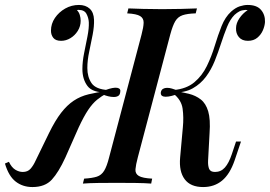

<svg xmlns="http://www.w3.org/2000/svg" viewBox="-64 -742 1091 776"><path d="M493 -106Q485 -76 483.5 -58Q482 -40 497 -31Q512 -22 551 -20L547 0Q523 -2 485.5 -2.5Q448 -3 408 -3Q368 -3 331.5 -2.5Q295 -2 271 0L276 -20Q309 -22 327.5 -28Q346 -34 357 -52Q368 -70 377 -106L508 -602Q516 -632 516.5 -650Q517 -668 502.5 -677Q488 -686 450 -688L455 -708Q477 -707 514.5 -706Q552 -705 592 -705Q632 -705 669 -706Q706 -707 732 -708L727 -688Q693 -687 674 -680.5Q655 -674 644.5 -656.5Q634 -639 624 -602ZM805 -47Q829 -47 845 -65Q861 -83 873 -119L890 -170H910L884 -93Q865 -38 833.5 -12Q802 14 757 14Q706 14 682.5 -17.5Q659 -49 664 -105L675 -227Q679 -267 674 -303Q669 -339 635 -365L637 -375Q671 -370 699 -363Q727 -356 747.5 -340Q768 -324 777.5 -292Q787 -260 783 -204L777 -93Q776 -73 781 -60Q786 -47 805 -47ZM649 -360Q643 -358 630 -354.5Q617 -351 605 -351Q596 -351 590.5 -355Q585 -359 586 -369Q588 -379 595 -383Q602 -387 611 -387Q621 -387 631 -384Q641 -381 649 -378ZM928 -702Q913 -701 903.5 -696Q894 -691 884 -682Q866 -664 853.5 -633Q841 -602 829.5 -566.5Q818 -531 804 -496Q790 -461 768.5 -432Q747 -403 715 -385Q683 -367 636 -368L638 -378Q690 -383 721.5 -409.5Q753 -436 772 -475Q791 -514 804 -557Q817 -600 831.5 -636.5Q846 -673 870 -695Q888 -711 905 -716.5Q922 -722 937 -722Q974 -722 991 -702Q1008 -682 1007 -653Q1006 -637 998.5 -619.5Q991 -602 976 -589.5Q961 -577 938 -577Q914 -577 901.5 -592Q889 -607 890 -628Q890 -648 903.5 -668Q917 -688 937 -701Q935 -701 933 -701.5Q931 -702 928 -702ZM-28 -88Q-17 -65 -2 -56Q13 -47 28 -47Q48 -47 59.5 -60Q71 -73 80 -93L134 -204Q159 -255 183 -286Q207 -317 234 -335Q261 -353 294.5 -361Q328 -369 372 -375L368 -365Q347 -354 328.5 -339Q310 -324 292.5 -298Q275 -272 254 -227L200 -105Q173 -46 145.5 -16Q118 14 67 14Q28 14 -0.5 -8Q-29 -30 -44 -81ZM362 -378Q395 -390 410 -387Q425 -384 422 -370Q421 -359 414 -354.5Q407 -350 396 -350Q385 -350 373 -353Q361 -356 352 -360ZM254 -702Q253 -702 251 -702Q249 -702 247 -701Q255 -693 258.5 -681.5Q262 -670 262 -658Q262 -636 250.5 -617.5Q239 -599 221 -588Q203 -577 183 -577Q161 -577 151.5 -589Q142 -601 142 -618Q142 -646 158 -669.5Q174 -693 199.5 -707.5Q225 -722 255 -722Q282 -722 298.5 -707Q315 -692 316 -662Q317 -636 310.5 -602Q304 -568 296.5 -533Q289 -498 289 -467Q289 -431 306 -406Q323 -381 373 -378L369 -368Q310 -367 289.5 -394.5Q269 -422 269 -463Q269 -493 276 -527.5Q283 -562 289.5 -595Q296 -628 295 -652Q294 -670 285.5 -686Q277 -702 254 -702Z"/></svg>

Font: Playfair Display Medium
Style: Italic
Weight: 500
Italic angle: -14°
Designer: Claus Eggers Sørensen
Foundry: Claus Eggers Sørensen
Version: Version 1.203